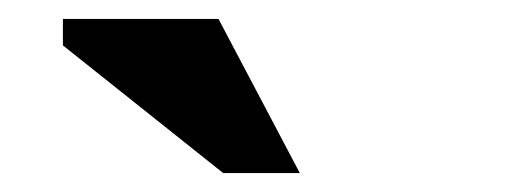

<svg xmlns="http://www.w3.org/2000/svg" viewBox="-20 -752 540 203"><path d="M297 -569H216L46.5 -704V-732H211Z"/></svg>

Font: Newsreader Caption SemiBold
Style: Regular
Weight: 600
Designer: Hugues Gentile
Foundry: Production Type
Version: Version 1.001